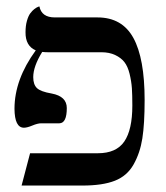

<svg xmlns="http://www.w3.org/2000/svg" viewBox="-20 -575 514 595"><path d="M390.1 -248Q390.1 -280.3 388.7 -301.8Q387.2 -323.2 381.6 -346.2Q376 -369.1 365.5 -382.6Q355 -396 336.9 -404.5Q318.8 -413.1 293.9 -413.1H127.9Q119.1 -413.1 110.8 -414.1Q83 -369.1 83 -335.9Q83 -313 94.5 -302Q106 -291 140.1 -285.2Q187 -276.4 187 -240.2Q187 -193.4 164.1 -192.9H107.9Q96.7 -192.9 80.3 -186Q64 -179.2 54.2 -179.2Q25.4 -179.2 24.9 -237.8Q24.9 -328.6 90.8 -418.9Q58.6 -432.6 59.1 -475.1Q59.1 -495.1 63.5 -510.5Q67.9 -525.9 74 -533.9Q80.1 -542 86.4 -546.9Q92.8 -551.8 97.7 -553.7L102.1 -555.2Q108.9 -521 149.9 -521H282.2Q358.4 -521 393.3 -457.5Q428.2 -394 428.2 -265.1Q428.2 -190.9 421.1 -146Q414.1 -101.1 394 -65.4Q374 -29.8 335.9 -14.9Q297.9 0 235.8 0H46.9L73.2 -100.1H283.2Q340.3 -100.1 365.2 -136.5Q390.1 -172.9 390.1 -248Z"/></svg>

Font: Linux Biolinum
Style: Bold
Weight: 700
Designer: Philipp H. Poll
Foundry: Philipp H. Poll
Version: Version 1.3.2 ; ttfautohint (v0.9)